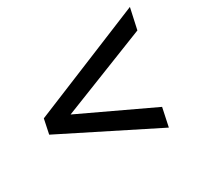

<svg xmlns="http://www.w3.org/2000/svg" viewBox="-113 -631 792 765"><g transform="rotate(-30 283.0 -248.0)"><path d="M460 -1 33 -215 47 -282 566 -495 545 -399 147 -242 478 -86Z"/></g></svg>

Font: Atkinson Hyperlegible Next
Style: Italic
Weight: 400
Italic angle: -12°
Designer: Elliott Scott, Megan Eiswerth, Linus Boman, Theodore Petrosky, Letters from Sweden
Foundry: Applied Design Works, Letters from Sweden
Version: Version 2.001